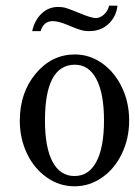

<svg xmlns="http://www.w3.org/2000/svg" viewBox="-20 -633 469 667"><path d="M48.8 -213.9Q48.8 -311 104.2 -377.4Q159.7 -443.8 240.2 -443.8Q291.5 -443.8 335 -413.1Q378.4 -382.3 403.6 -329.6Q428.7 -276.9 428.7 -214.6Q428.7 -152.3 403.6 -99.6Q378.4 -46.9 334.7 -16.4Q291 14.2 238.8 14.2Q186.5 14.2 142.8 -16.4Q99.1 -46.9 74 -99.1Q48.8 -151.4 48.8 -213.9ZM240.2 -408.2Q136.2 -408.2 136.2 -213.9Q136.2 -120.6 162.6 -71Q189 -21.5 238.8 -21.5Q288.6 -21.5 314.9 -71.3Q341.3 -121.1 341.3 -214.6Q341.3 -308.1 314.9 -358.2Q288.6 -408.2 240.2 -408.2ZM388.2 -613.3Q383.3 -573.7 356.4 -549.3Q329.6 -524.9 290.5 -524.9Q273.4 -524.9 259.5 -529.1Q245.6 -533.2 214.4 -546.4Q183.1 -559.6 163.1 -559.6Q131.3 -559.6 121.1 -524.9H91.8Q100.6 -563.5 124.8 -586.2Q148.9 -608.9 182.1 -608.9Q197.3 -608.9 209.5 -605.2Q221.7 -601.6 259.8 -585.9Q297.9 -570.3 313 -570.3Q328.1 -570.3 341.6 -582.8Q355 -595.2 358.9 -613.3Z"/></svg>

Font: RIT Rachana
Style: Regular
Weight: 400
Designer: Hussain KH
Version: 1.4.7